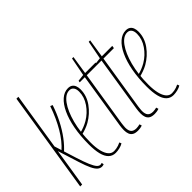

<svg xmlns="http://www.w3.org/2000/svg" viewBox="-140 -1028 1326 1326"><g transform="rotate(-45 522.5 -365.0)"><path d="M4 0 121 -740H140L23 0ZM208 10Q191 10 176.5 -2Q162 -14 147.5 -44Q133 -74 116 -128L58 -312L70 -333L124 -161Q143 -101 157.5 -67.5Q172 -34 184 -20.5Q196 -7 209 -7Q212 -7 216 -8Q220 -9 224 -10L227 6Q222 8 217.5 9Q213 10 208 10ZM90 -245 85 -264Q111 -287 134 -315.5Q157 -344 177 -378Q197 -412 215.5 -452Q234 -492 250 -539L267 -532Q247 -472 219 -417.5Q191 -363 158 -319Q125 -275 90 -245Z M270 -262Q290 -267 310 -275Q330 -283 349 -294Q398 -323 430 -370Q462 -417 462 -468Q462 -495 451 -509Q440 -523 420 -523Q381 -523 346.5 -475.5Q312 -428 290.5 -347Q269 -266 269 -164Q269 -115 277.5 -80Q286 -45 302.5 -26Q319 -7 343 -7Q354 -7 365 -9Q376 -11 387 -14.5Q398 -18 410 -24L416 -9Q402 0 381 5Q360 10 342 10Q311 10 290.5 -10Q270 -30 260.5 -68.5Q251 -107 251 -163Q251 -247 264 -316Q277 -385 300.5 -435Q324 -485 355.5 -512.5Q387 -540 423 -540Q443 -540 455.5 -531.5Q468 -523 474 -507.5Q480 -492 480 -472Q480 -411 442.5 -359Q405 -307 349 -275Q329 -264 308 -256.5Q287 -249 267 -244Z M597 -14 602 3Q590 7 579.5 8.5Q569 10 560 10Q533 10 518.5 1Q504 -8 498 -24Q492 -40 492 -61Q492 -72 493 -83.5Q494 -95 496 -108L560 -511H510L512 -524L563 -530L589 -665H603L582 -530H684L681 -511H579L515 -108Q514 -96 512.5 -86Q511 -76 511 -67Q511 -37 523.5 -23Q536 -9 563 -9Q571 -9 579.5 -10.5Q588 -12 597 -14Z M760 -14 765 3Q753 7 742.5 8.5Q732 10 723 10Q696 10 681.5 1Q667 -8 661 -24Q655 -40 655 -61Q655 -72 656 -83.5Q657 -95 659 -108L723 -511H673L675 -524L726 -530L752 -665H766L745 -530H847L844 -511H742L678 -108Q677 -96 675.5 -86Q674 -76 674 -67Q674 -37 686.5 -23Q699 -9 726 -9Q734 -9 742.5 -10.5Q751 -12 760 -14Z M835 -262Q855 -267 875 -275Q895 -283 914 -294Q963 -323 995 -370Q1027 -417 1027 -468Q1027 -495 1016 -509Q1005 -523 985 -523Q946 -523 911.5 -475.5Q877 -428 855.5 -347Q834 -266 834 -164Q834 -115 842.5 -80Q851 -45 867.5 -26Q884 -7 908 -7Q919 -7 930 -9Q941 -11 952 -14.5Q963 -18 975 -24L981 -9Q967 0 946 5Q925 10 907 10Q876 10 855.5 -10Q835 -30 825.5 -68.5Q816 -107 816 -163Q816 -247 829 -316Q842 -385 865.5 -435Q889 -485 920.5 -512.5Q952 -540 988 -540Q1008 -540 1020.5 -531.5Q1033 -523 1039 -507.5Q1045 -492 1045 -472Q1045 -411 1007.5 -359Q970 -307 914 -275Q894 -264 873 -256.5Q852 -249 832 -244Z"/></g></svg>

Font: Georama
Style: Italic
Weight: 400
Width: 2
Italic angle: -9°
Designer: Jean-Baptiste Levee
Foundry: Production Type
Version: Version 1.000